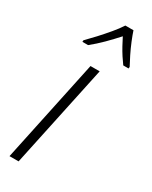

<svg xmlns="http://www.w3.org/2000/svg" viewBox="-200 -812 682 859"><g transform="rotate(30 141.5 -382.5)"><path d="M17.1 0 129.4 -530.3H176.8L64 0ZM43.9 -606 44.4 -614.3Q64.9 -634.8 89.1 -661.1Q113.3 -687.5 136.2 -714.8Q159.2 -742.2 173.8 -765.1H215.8Q222.7 -744.1 234.1 -716.1Q245.6 -688 259.3 -660.4Q272.9 -632.8 283.2 -614.3L282.2 -606H254.9Q243.7 -621.1 231.7 -639.6Q219.7 -658.2 208.7 -678.2Q197.8 -698.2 188 -717.8Q162.1 -689 132.6 -659.4Q103 -629.9 73.2 -606Z"/></g></svg>

Font: Open Sans SemiCondensed Light
Style: Italic
Weight: 300
Width: 4
Italic angle: -12°
Designer: Monotype Design Team
Foundry: Monotype Imaging Inc.
Version: Version 3.000